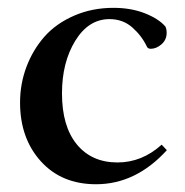

<svg xmlns="http://www.w3.org/2000/svg" viewBox="-20 -459 471 490"><path d="M225.1 11.2Q137.2 11.2 84.2 -47.4Q31.2 -106 31.2 -197.3Q31.2 -245.1 47.6 -288.6Q64 -332 93.5 -365.5Q123 -398.9 168.9 -418.9Q214.8 -439 269.5 -439Q314 -439 349.1 -425.3Q384.3 -411.6 401.9 -391.6Q405.3 -385.7 405.3 -375Q405.3 -357.4 392.1 -345.9Q378.9 -334.5 364.7 -334.5Q356.9 -334.5 354.5 -340.8Q341.3 -368.2 317.4 -389.2Q293.5 -410.2 259.3 -410.2Q206.1 -410.2 172.1 -355Q138.2 -299.8 138.2 -220.7Q138.2 -136.7 176 -90.6Q213.9 -44.4 279.8 -44.4Q342.3 -44.4 392.6 -89.8L405.8 -75.7Q326.7 11.2 225.1 11.2Z"/></svg>

Font: Elstob 14pt Medium
Style: Regular
Weight: 500
Designer: Peter S. Baker
Version: Version 1.015